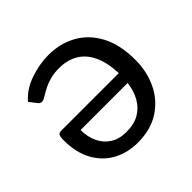

<svg xmlns="http://www.w3.org/2000/svg" viewBox="-136 -653 799 799"><g transform="rotate(-45 264.0 -253.0)"><path d="M250 7Q190.5 7 142.5 -18.8Q94.5 -44.5 66.5 -95Q38.5 -145.5 38.5 -219.5Q38.5 -239 42.8 -246.5Q47 -254 60 -254H398.5Q395.5 -320.5 375 -362.5Q354.5 -404.5 319.2 -424.5Q284 -444.5 237.5 -444.5Q208 -444.5 185.5 -438.5Q163 -432.5 146.5 -424.2Q130 -416 118 -408.5Q109 -403 101.8 -399.2Q94.5 -395.5 88.5 -395.5Q78 -395.5 72 -404L46.5 -436.5Q81 -476.5 136 -495.5Q190.5 -514.5 245 -514.5Q313 -514.5 367.8 -484.2Q422.5 -454 454.5 -393.8Q486.5 -333.5 486.5 -243.5Q486.5 -175.5 459.2 -118.5Q432 -61.5 379.2 -27.2Q326.5 7 250 7ZM248.5 -58Q293.5 -58 324 -75.8Q354.5 -93.5 372.2 -125Q390 -156.5 395.5 -199H118.5Q118.5 -159 133.2 -127.2Q148 -95.5 176.8 -76.8Q205.5 -58 248.5 -58Z"/></g></svg>

Font: Verano Sans
Style: Regular
Weight: 400
Designer: Lukasz Dziedzic with Adam Twardoch and Botio Nikoltchev
Foundry: tyPoland Lukasz Dziedzic
Version: Version 3.001;December 28, 2019;FontCreator 12.0.0.2547 64-b